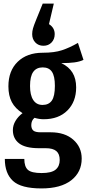

<svg xmlns="http://www.w3.org/2000/svg" viewBox="-20 -837 487 1074"><path d="M447 -502Q426 -492 396.5 -488Q367 -484 323 -484Q365 -464 385.5 -430.5Q406 -397 406 -348Q406 -268 357 -219Q308 -170 224 -170Q199 -170 173 -178Q155 -163 155 -137Q155 -117 166 -107Q177 -97 207 -97H263Q343 -97 390 -55.5Q437 -14 437 50Q437 126 378.5 171.5Q320 217 212 217Q98 217 52.5 175Q7 133 7 52H116Q116 95 136 113Q156 131 213 131Q268 131 291 112Q314 93 314 58Q314 24 295 8Q276 -8 236 -8H198Q122 -8 87 -35Q52 -62 52 -109Q52 -136 66.5 -160.5Q81 -185 106 -204Q65 -230 46 -266Q27 -302 27 -354Q27 -441 79 -491.5Q131 -542 219 -542Q284 -542 326.5 -556Q369 -570 416 -597ZM148 -356Q148 -305 166 -277.5Q184 -250 218 -250Q253 -250 270 -274.5Q287 -299 287 -357Q287 -411 270.5 -435.5Q254 -460 219 -460Q184 -460 166 -435Q148 -410 148 -356ZM160 -646Q160 -662 164.5 -678Q169 -694 182 -726L219 -817H281L254 -702Q286 -682 286 -646Q286 -618 268.5 -599.5Q251 -581 223 -581Q195 -581 177.5 -599.5Q160 -618 160 -646Z"/></svg>

Font: Fira Sans Compressed Medium
Style: Regular
Weight: 500
Width: 1
Designer: bBox Type GmbH & Carrois Corporate GbR & Edenspiekermann AG
Foundry: bBox Type GmbH & Carrois Corporate GbR & Edenspiekermann AG
Version: Version 4.301